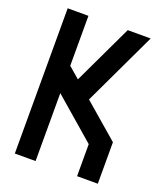

<svg xmlns="http://www.w3.org/2000/svg" viewBox="-156 -981 938 1087"><g transform="rotate(20 312.5 -437.5)"><path d="M187.5 0H62.5V-875H187.5V-574.2L254.4 -516.6L424.3 -875H562.5L352.5 -431.2L562.5 -250V0H437.5V-192.9L187.5 -409.2Z"/></g></svg>

Font: Oldtimer
Style: Regular
Weight: 400
Designer: GGBotNet
Foundry: GGBotNet
Version: 1.00